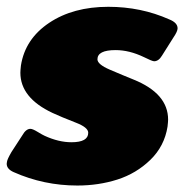

<svg xmlns="http://www.w3.org/2000/svg" viewBox="-25 -537 570 573"><path d="M-5 -48.3Q-5 -49.2 -4.6 -51.2Q-4.2 -53.3 -4.2 -54.2Q-3.3 -61.7 9.2 -83.3L41.7 -133.3Q52.5 -152.5 65.8 -152.5Q72.5 -152.5 87.5 -143.3Q102.5 -134.2 108.3 -131.7Q150 -112.5 188.3 -112.5Q238.3 -112.5 238.3 -140.8Q238.3 -156.7 201.7 -170.8Q156.7 -188.3 131.7 -200Q35.8 -245 35.8 -320Q35.8 -326.7 37.5 -341.7Q50 -420.8 121.7 -468.8Q193.3 -516.7 298.3 -516.7Q395.8 -516.7 480 -479.2Q505 -469.2 505 -452.5Q505 -443.3 492.5 -425L458.3 -370.8Q448.3 -354.2 435 -354.2Q429.2 -354.2 404.2 -366.7Q360.8 -387.5 320 -387.5Q265.8 -387.5 265.8 -360Q265.8 -345 302.5 -329.2Q343.3 -311.7 372.5 -300Q476.7 -258.3 476.7 -180Q476.7 -174.2 475 -159.2Q465.8 -100.8 423.8 -60Q381.7 -19.2 325.4 -1.2Q269.2 16.7 205.8 16.7Q105.8 16.7 15.8 -23.3Q-5 -32.5 -5 -48.3Z"/></svg>

Font: BoonTook Mon
Style: Italic
Weight: 400
Italic angle: -9°
Designer: Sungsit Sawaiwan
Foundry: FontUni
Version: Version 3.0